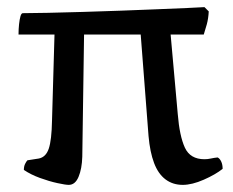

<svg xmlns="http://www.w3.org/2000/svg" viewBox="-20 -519 655 539"><path d="M173 0Q164 0 141 -5Q118 -10 92 -19.5Q66 -29 47 -42Q47 -52 50.5 -59Q54 -66 57 -69L89 -74Q109 -78 117 -102Q125 -126 126 -180L133 -422H32Q32 -437 33.5 -451Q35 -465 37.5 -473.5Q40 -482 44 -482Q71 -482 115 -483Q159 -484 211.5 -485.5Q264 -487 318 -489Q372 -491 420.5 -493Q469 -495 504.5 -496.5Q540 -498 554 -499L566 -487Q565 -467 560.5 -450.5Q556 -434 552 -422H459L479 -199Q484 -137 499 -104.5Q514 -72 554 -72Q563 -72 572 -74Q581 -76 591 -77Q597 -74 601 -65.5Q605 -57 605 -45Q585 -29 552 -14.5Q519 0 493 0Q465 0 444.5 -15.5Q424 -31 412.5 -61.5Q401 -92 397 -137L375 -422H216L211 -79Q210 -45 200.5 -22.5Q191 0 173 0Z"/></svg>

Font: Texturina 12pt
Style: Regular
Weight: 400
Designer: Guillermo Torres Carreño
Foundry: Omnibus-Type
Version: Version 1.002